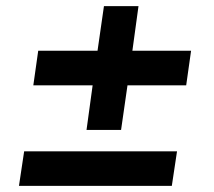

<svg xmlns="http://www.w3.org/2000/svg" viewBox="-20 -608 700 628"><path d="M263 -183H376L397 -329H589L605 -442H413L433 -588H320L299 -442H105L89 -329H283ZM42 0H542L559 -113H59Z"/></svg>

Font: Mluvka Bold
Style: Italic
Weight: 700
Italic angle: -8°
Designer: Modified by Jiří Krblich, Original typeface by Gumpita Rahayu
Foundry: Gumpita Rahayu & Jiří Krblich
Version: Version 2.000;Glyphs 3.1.1 (3134)